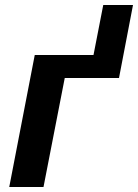

<svg xmlns="http://www.w3.org/2000/svg" viewBox="-20 -748 552 768"><path d="M119 -528H354L393 -728H512L456 -436H239L154 0H17Z"/></svg>

Font: Libra Sans
Style: Bold Italic
Weight: 700
Italic angle: -12°
Foundry: Context Ltd
Version: Version 1.002